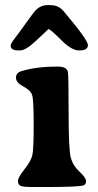

<svg xmlns="http://www.w3.org/2000/svg" viewBox="-20 -729 387 757"><path d="M60.1 -530.3H52.2Q22 -530.3 22 -549.3Q22 -557.1 39.3 -579.3Q56.6 -601.6 85.4 -642.1Q114.3 -682.6 121.1 -689Q141.1 -709 168.5 -709H177.2L181.6 -708.5Q210.9 -708.5 231.4 -684.1Q326.7 -571.8 326.7 -551Q326.7 -530.3 293.9 -530.3H289.6Q262.2 -530.3 220.2 -572.3Q178.2 -614.3 170.9 -614.3L121.1 -567.4Q81.1 -530.3 60.1 -530.3ZM168.5 8.3H105Q70.3 8.3 60.5 3.4Q50.8 -1.5 50.8 -15.4Q50.8 -29.3 76.7 -61.8Q102.5 -94.2 107.7 -117.9Q112.8 -141.6 112.8 -237.8Q112.8 -334 106.9 -353.5Q101.1 -373 71.8 -388.2Q43 -403.3 43 -422.4Q43 -441.4 62.5 -447.8Q120.6 -466.3 202.1 -466.3H210Q242.2 -466.3 247.6 -446.3Q250.5 -435.1 250.5 -287.6Q250.5 -140.1 259 -107.9Q267.6 -75.7 293.5 -52Q319.3 -28.3 319.3 -14.4Q319.3 -0.5 307.1 2.4Q283.7 8.3 168.5 8.3Z"/></svg>

Font: Averia Serif Libre RX
Style: Bold
Weight: 700
Version: Version 1.002